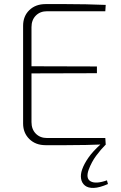

<svg xmlns="http://www.w3.org/2000/svg" viewBox="-20 -710 593 939"><path d="M203 -690Q252 -690 301.5 -690Q351 -690 400 -689Q449 -688 497 -686L495 -655H210Q176 -655 155 -633.5Q134 -612 134 -577V-113Q134 -78 155 -56.5Q176 -35 210 -35H495L497 -4Q449 -2 400 -1Q351 0 301.5 0Q252 0 203 0Q154 0 123.5 -30Q93 -60 93 -106V-584Q93 -631 123.5 -660.5Q154 -690 203 -690ZM110 -386 454 -385V-352L110 -351ZM474 -6 498 -4Q472 22 450 52Q428 82 414 119Q398 163 423.5 177Q449 191 503 172L508 190Q467 208 439 209Q411 210 395.5 197.5Q380 185 376.5 164Q373 143 382 118Q391 92 412.5 61Q434 30 474 -6Z"/></svg>

Font: Exo 2 ExtraLight
Style: Regular
Weight: 250
Designer: Natanael Gama
Foundry: Natanael Gama
Version: Version 2.010